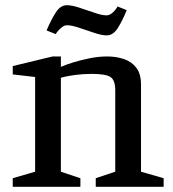

<svg xmlns="http://www.w3.org/2000/svg" viewBox="-20 -718 666 738"><path d="M29 0V-33L115 -58V-422L29 -432V-464L182 -501H214V-461Q232 -469 261 -478Q290 -487 324.5 -494Q359 -501 392 -501Q427 -501 456.5 -491Q486 -481 504 -457.5Q522 -434 522 -393V-58L609 -33V0H348V-33L423 -58V-371Q423 -410 404.5 -422Q386 -434 333 -434Q301 -434 269.5 -430Q238 -426 214 -419V-58L289 -33V0ZM390 -582Q371 -582 341.5 -592Q312 -602 283.5 -611.5Q255 -621 238 -621Q229 -621 221 -615.5Q213 -610 206 -602.5Q199 -595 194 -587L159 -601Q176 -641 194 -669.5Q212 -698 237 -698Q256 -698 285 -688.5Q314 -679 343 -669Q372 -659 389 -659Q398 -659 406.5 -664.5Q415 -670 421.5 -678Q428 -686 432 -693L467 -679Q451 -639 433 -610.5Q415 -582 390 -582Z"/></svg>

Font: Manuale Medium
Style: Regular
Weight: 500
Designer: Eduardo Tunni / Pablo Cosgaya
Foundry: Eduardo Tunni / Pablo Cosgaya
Version: Version 1.002